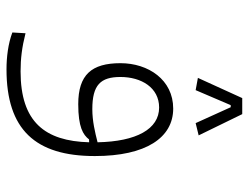

<svg xmlns="http://www.w3.org/2000/svg" viewBox="-112 -480 809 626"><g transform="rotate(90 293.0 -166.5)"><path d="M205.6 217.3C401.9 217.3 488.3 123.5 488.3 -70.8C488.3 -237.8 428.2 -326.2 333.5 -326.2C239.7 -326.2 185.5 -245.1 185.5 -154.3C185.5 -60.1 223.1 -16.6 319.3 -16.6C393.6 -16.6 418.9 -32.2 434.1 -51.8L443.4 -52.2C439.5 91.8 377.4 171.4 212.4 171.4C170.9 171.4 133.8 167 87.9 155.3L85.4 198.2C121.6 211.9 165.5 217.3 205.6 217.3ZM443.4 -79.6C410.6 -71.3 374.5 -62.5 335.4 -62.5C256.3 -62.5 230.5 -89.4 230.5 -154.3C230.5 -222.2 265.1 -280.3 330.1 -280.3C400.4 -280.3 440.9 -206.1 443.4 -79.6ZM351.6 -551.3H299.3L233.4 -406.7L273.4 -399.4L322.3 -513.7H329.1L380.9 -399.4L420.9 -409.2Z"/></g></svg>

Font: Cascadia Mono PL ExtraLight
Style: Regular
Weight: 200
Monospace: yes
Designer: Aaron Bell
Foundry: Saja Typeworks
Version: Version 2404.023